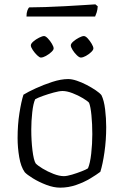

<svg xmlns="http://www.w3.org/2000/svg" viewBox="-20 -864 570 884"><path d="M257 0Q227 0 193 -13Q159 -26 131.5 -43Q104 -60 94 -71Q76 -96 68.5 -140.5Q61 -185 61 -228Q61 -290 69.5 -343.5Q78 -397 88 -428Q109 -441 145 -457.5Q181 -474 221 -487Q261 -500 294 -500Q311 -500 333.5 -492.5Q356 -485 379 -473Q402 -461 420.5 -448.5Q439 -436 447 -426Q459 -402 464 -360.5Q469 -319 469 -279Q469 -219 461 -163.5Q453 -108 442 -73Q425 -60 396 -42.5Q367 -25 331 -12.5Q295 0 257 0ZM274 -53Q288 -53 311.5 -60Q335 -67 356.5 -75.5Q378 -84 385 -89Q395 -112 400 -157Q405 -202 405 -246Q405 -293 401 -333.5Q397 -374 390 -391Q383 -399 361.5 -412Q340 -425 314 -435Q288 -445 268 -445Q253 -445 227.5 -438Q202 -431 178 -422.5Q154 -414 142 -407Q133 -388 128.5 -347Q124 -306 124 -268Q124 -216 129.5 -171.5Q135 -127 144 -112Q153 -102 176 -88Q199 -74 226 -63.5Q253 -53 274 -53ZM352 -599Q345 -599 334 -609.5Q323 -620 314.5 -633.5Q306 -647 306 -655Q306 -663 317.5 -673Q329 -683 343.5 -690.5Q358 -698 366 -698Q374 -698 384 -687Q394 -676 402 -662.5Q410 -649 410 -641Q410 -634 399.5 -624Q389 -614 375.5 -606.5Q362 -599 352 -599ZM168 -599Q162 -599 151 -609.5Q140 -620 131 -633.5Q122 -647 122 -655Q122 -663 133.5 -673Q145 -683 160 -690.5Q175 -698 183 -698Q190 -698 200.5 -687Q211 -676 219 -662.5Q227 -649 227 -641Q227 -634 216 -624Q205 -614 191.5 -606.5Q178 -599 168 -599ZM102 -788Q102 -805 106 -815.5Q110 -826 114 -830Q144 -830 188.5 -831.5Q233 -833 279.5 -835.5Q326 -838 364 -840.5Q402 -843 419 -844L430 -835Q429 -819 425 -806.5Q421 -794 418 -788Z"/></svg>

Font: Texturina Thin
Style: Regular
Weight: 100
Designer: Guillermo Torres Carreño
Foundry: Omnibus-Type
Version: Version 1.002; ttfautohint (v1.8.3)